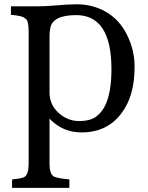

<svg xmlns="http://www.w3.org/2000/svg" viewBox="-20 -620 706 916"><path d="M369.1 11.7Q278.8 11.7 216.3 -53.7V161.1Q216.3 209.5 236.3 221.7Q250.5 230.5 311 235.8V276.4H37.6V236.3L38.6 235.8Q87.9 231.4 98.6 223.1Q116.7 208.5 116.7 161.1V-468.3Q116.7 -516.1 105.7 -527.3Q94.7 -538.6 77.9 -542.7Q61 -546.9 32.2 -549.3V-589.8H159.2Q189.5 -589.8 227.5 -592.8Q305.7 -599.6 347.7 -599.6Q389.6 -599.6 429.2 -587.6Q468.8 -575.7 500 -554.4Q531.2 -533.2 554.2 -504.2Q577.1 -475.1 592.3 -440.4Q622.1 -373 622.1 -302.5Q622.1 -231.9 606.9 -177.5Q591.8 -123 560.5 -81.1Q492.2 11.7 369.1 11.7ZM511.7 -290Q511.7 -547.9 343.3 -547.9Q230.5 -547.9 219.7 -485.4Q216.3 -467.3 216.3 -447.3V-178.7Q216.3 -121.1 258.8 -82Q302.2 -42.5 356.9 -42.5Q411.6 -42.5 440.2 -64.7Q468.8 -86.9 484.4 -122.6Q511.7 -183.6 511.7 -290Z"/></svg>

Font: Metamorphous
Style: Regular
Weight: 400
Designer: James Grieshaber
Foundry: James Grieshaber
Version: Version 1.001